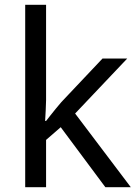

<svg xmlns="http://www.w3.org/2000/svg" viewBox="-20 -780 574 800"><path d="M172 -363Q172 -347 170.5 -321Q169 -295 168 -276H172Q178 -284 190 -299Q202 -314 214.5 -329.5Q227 -345 236 -355L407 -536H510L293 -307L525 0H419L233 -250L172 -197V0H85V-760H172Z"/></svg>

Font: Noto Sans Hebrew
Style: Regular
Weight: 400
Designer: Monotype Design Team
Foundry: Monotype Imaging Inc.
Version: Version 2.003